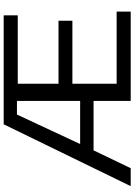

<svg xmlns="http://www.w3.org/2000/svg" viewBox="136 -864 728 1040"><g transform="rotate(-90 500.0 -344.0)"><path d="M205.6 -201.2 108.9 0H11.7L346.7 -688H937V-611.8H566.4V-391.1H907.7V-315.9H566.4V-76.2H957V0H473.1V-201.2ZM239.7 -273.9H473.1V-616.2H399.4Z"/></g></svg>

Font: Arimo
Style: Regular
Weight: 400
Designer: Steve Matteson
Foundry: Monotype Imaging Inc.
Version: Version 1.33